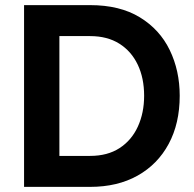

<svg xmlns="http://www.w3.org/2000/svg" viewBox="-20 -730 756 750"><path d="M74 0V-710H332Q448 -710 526 -662.5Q604 -615 643 -534.5Q682 -454 682 -356Q682 -248 639 -168Q596 -88 517.5 -44Q439 0 332 0ZM332 -589H212V-121H332Q400 -121 447 -151.5Q494 -182 518.5 -235.5Q543 -289 543 -356Q543 -425 518 -477.5Q493 -530 446 -559.5Q399 -589 332 -589Z"/></svg>

Font: YasnoRaleway
Style: Bold
Weight: 700
Designer: Matt McInerney, Pablo Impallari, Rodrigo Fuenzalida
Foundry: Matt McInerney, Pablo Impallari, Rodrigo Fuenzalida
Version: Version 4.026